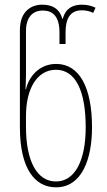

<svg xmlns="http://www.w3.org/2000/svg" viewBox="-20 -790 458 820"><path d="M219 10C330 10 373 -111 373 -246C373 -420 317 -517 220 -517C145 -517 102 -459 91 -409H89C90 -434 91 -455 91 -477V-657C91 -716 119 -745 163 -745C204 -745 234 -721 234 -652V-602H260V-652C260 -706 277 -746 329 -746C345 -746 363 -743 378 -735L388 -757C374 -764 354 -770 330 -770C290 -770 260 -754 248 -710H246C234 -754 202 -770 160 -770C115 -770 65 -743 65 -662V-246C65 -71 128 10 219 10ZM219 -15C137 -15 91 -104 91 -247V-295C91 -412 139 -492 219 -492C302 -492 346 -404 346 -246C346 -106 301 -15 219 -15Z"/></svg>

Font: Noto Sans Georgian ExtraCondensed Thin
Style: Regular
Weight: 100
Width: 2
Designer: Monotype Design Team, Akaki Razmadze
Foundry: Google LLC
Version: Version 2.005